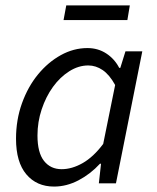

<svg xmlns="http://www.w3.org/2000/svg" viewBox="-20 -675 577 707"><path d="M39 -164Q39 -234 61 -295Q83 -356 120 -401Q157 -446 204 -472Q251 -498 302 -498Q341 -498 371.5 -478Q402 -458 419 -425H423L442 -486H504L407 0H344L352 -72H348Q313 -34 269 -11Q225 12 179 12Q115 12 77 -33Q39 -78 39 -164ZM207 -52Q245 -52 284.5 -74.5Q324 -97 360 -145L404 -362Q383 -400 358 -417Q333 -434 305 -434Q269 -434 235 -412.5Q201 -391 175 -355Q149 -319 133.5 -272.5Q118 -226 118 -176Q118 -113 142 -82.5Q166 -52 207 -52ZM224 -655H458L449 -601H214Z"/></svg>

Font: mr_Source Sans Pro
Style: Italic
Weight: 400
Italic angle: -11°
Designer: Paul D. Hunt
Foundry: Adobe Systems Incorporated
Version: Version 1.036;July 10, 2024;FontCreator 11.5.0.2430 64-bit